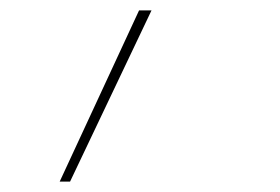

<svg xmlns="http://www.w3.org/2000/svg" viewBox="-20 -116 540 370"><path d="M95 234 248 -96H272L115 234Z"/></svg>

Font: Iosevka Term Curly Thin
Style: Italic
Weight: 100
Italic angle: -9°
Designer: Belleve Invis
Foundry: Belleve Invis
Version: Version 32.3.0